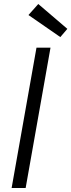

<svg xmlns="http://www.w3.org/2000/svg" viewBox="-20 -938 356 958"><path d="M38 0 162 -700H232L108 0ZM281 -753 122 -863 171 -918 316 -794Z"/></svg>

Font: DM Sans 9pt Light
Style: Italic
Weight: 300
Italic angle: -10°
Version: Version 4.004;gftools[0.9.30]